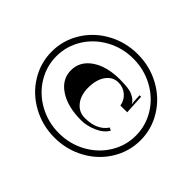

<svg xmlns="http://www.w3.org/2000/svg" viewBox="-119 -621 788 788"><g transform="rotate(45 275.5 -227.0)"><path d="M404.7 -17.5Q345.3 14.9 275.3 14.9Q205.4 14.9 146 -17.5Q86.5 -49.8 52 -105.8Q17.5 -161.7 17.5 -227.3Q17.5 -292.8 52 -348.8Q86.5 -404.7 146 -437.1Q205.4 -469.4 275.3 -469.4Q345.3 -469.4 404.7 -437.1Q464.2 -404.7 498.7 -348.8Q533.2 -292.8 533.2 -227.3Q533.2 -161.7 498.7 -105.8Q464.2 -49.8 404.7 -17.5ZM159.5 -40Q212.8 -10.9 275.3 -10.9Q337.8 -10.9 391.2 -40Q444.5 -69.1 475.3 -118.9Q506.1 -168.7 506.1 -227.3Q506.1 -285.8 475.3 -335.7Q444.5 -385.5 391.2 -414.6Q337.8 -443.6 275.3 -443.6Q212.8 -443.6 159.5 -414.6Q106.2 -385.5 75.4 -335.7Q44.6 -285.8 44.6 -227.3Q44.6 -168.7 75.4 -118.9Q106.2 -69.1 159.5 -40ZM418.7 -168.7Q403.8 -142.9 369.3 -127.8Q334.8 -112.8 302.4 -112.8Q223.8 -112.8 175.7 -144.7Q127.6 -176.6 127.6 -228.6Q127.6 -280.6 174.2 -312.5Q220.7 -344.4 297.2 -344.4Q330 -344.4 351.4 -340.5Q372.8 -336.5 389.9 -322.6Q399 -315.1 401.2 -308.1L403 -308.6Q401.7 -313.4 401.2 -320.8L399.5 -355.3H408.2L413 -270.1L373.7 -269.7L373.3 -271Q368.9 -297.2 348.8 -314.2Q328.7 -331.3 301.6 -331.3Q268.4 -331.3 248.3 -302.9Q228.1 -274.5 228.1 -228.6Q228.1 -184.4 250 -157.3Q271.9 -130.2 306.8 -130.2Q376.7 -130.2 406.9 -175.3Z"/></g></svg>

Font: Wabroye
Style: Medium
Weight: 500
Designer: gluk
Foundry: gluk
Version: Version 0.14